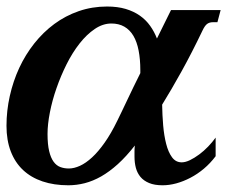

<svg xmlns="http://www.w3.org/2000/svg" viewBox="-22 -549 758 580"><path d="M526.9 -58.6Q538.1 -58.6 551.8 -65.2Q565.4 -71.8 579.6 -82.3Q593.8 -92.8 606.7 -106.2Q619.6 -119.6 629.4 -133.3V-77.1Q613.3 -55.7 593.8 -39.3Q574.2 -22.9 553.2 -12Q532.2 -1 510.7 4.9Q489.3 10.7 469.2 10.7Q444.8 10.7 428.5 3.9Q412.1 -2.9 402.3 -14.6Q392.6 -26.4 388.4 -42Q384.3 -57.6 384.3 -75.7Q384.3 -83.5 384.3 -92Q384.3 -100.6 385.3 -109.4Q359.4 -76.2 334 -53.2Q308.6 -30.3 283.7 -16.1Q258.8 -2 233.9 4.4Q209 10.7 184.6 10.7Q141.1 10.7 106.4 -1Q71.8 -12.7 47.6 -35.4Q23.4 -58.1 10.5 -91.8Q-2.4 -125.5 -2.4 -168.9Q-2.4 -214.4 7.6 -259Q17.6 -303.7 36.1 -343.8Q54.7 -383.8 81.5 -417.7Q108.4 -451.7 142.1 -476.6Q175.8 -501.5 216.1 -515.4Q256.3 -529.3 301.3 -529.3Q333 -529.3 357.7 -522Q382.3 -514.6 400.6 -501.7Q418.9 -488.8 431.6 -470.9Q444.3 -453.1 452.1 -432.6Q464.4 -457 475.1 -479.2Q485.8 -501.5 494.6 -518.6H644.5L634.8 -481.9H621.1Q610.8 -481.9 603.8 -476.8Q596.7 -471.7 589.4 -456.1Q557.6 -389.6 526.6 -333.7Q495.6 -277.8 467.8 -232.9Q468.3 -201.2 470.9 -170.2Q473.6 -139.2 480 -114.3Q486.3 -89.4 497.6 -74Q508.8 -58.6 526.9 -58.6ZM401.9 -336.9Q401.9 -370.1 396.7 -396.5Q391.6 -422.9 380.9 -440.9Q370.1 -459 353.5 -468.5Q336.9 -478 314.5 -478Q288.6 -478 264.2 -461.4Q239.7 -444.8 218.3 -417.5Q196.8 -390.1 179.2 -355Q161.6 -319.8 148.7 -282.7Q135.7 -245.6 128.7 -209.5Q121.6 -173.3 121.6 -144.5Q121.6 -112.8 126.5 -92.5Q131.3 -72.3 139.9 -60.5Q148.4 -48.8 160.2 -44.4Q171.9 -40 186 -40Q201.7 -40 219.5 -48.1Q237.3 -56.2 256.1 -73.5Q274.9 -90.8 294.2 -118.2Q313.5 -145.5 332.5 -184.6Q338.4 -196.3 345.9 -212.2Q353.5 -228 362.3 -246.6Q371.1 -265.1 381.1 -285.9Q391.1 -306.6 401.9 -328.1Z"/></svg>

Font: Arian AMU Serif
Style: Bold Italic
Weight: 700
Italic angle: -15°
Designer: Ruben Hakobyan (Tarumian)
Foundry: Ruben Hakobyan (Tarumian)
Version: Version 1.002